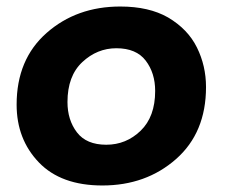

<svg xmlns="http://www.w3.org/2000/svg" viewBox="-20 -563 700 589"><path d="M294 6Q167 6 99 -65Q31 -136 31 -242Q31 -381 123 -462Q215 -543 349 -543Q437 -543 495.5 -509.5Q556.5 -473.5 584.2 -417.2Q612 -361 612 -296Q612 -156 520 -75Q428 6 294 6ZM306 -119Q367 -119 411.5 -162Q456 -205 456 -284Q456 -339 427 -377Q398 -415 337 -415Q278 -415 232.5 -372.5Q187 -330 187 -250Q187 -195 216 -157Q245 -119 306 -119Z"/></svg>

Font: Argentum Sans SemiBold
Style: Italic
Weight: 600
Italic angle: -11°
Designer: Julieta Ulanovsky (font), Cristiano Sobral (main changes and remaster)
Foundry: Julieta Ulanovsky (font), Cristiano Sobral (main changes and remaster)
Version: Version 2.007;June 15, 2022;FontCreator 14.0.0.2814 64-bit; 